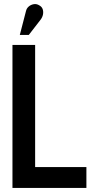

<svg xmlns="http://www.w3.org/2000/svg" viewBox="-20 -920 469 940"><path d="M179 -824Q188 -836 190.5 -849.5Q193 -863 189 -875Q185 -887 172 -894Q159 -902 145 -899.5Q131 -897 120.5 -888Q110 -879 107 -865L77 -749H121ZM41 0H403V-102H152V-700H41Z"/></svg>

Font: Advent Pro
Style: Regular
Weight: 400
Designer: VivaRado, Andreas Kalpakidis
Foundry: VivaRado, Andreas Kalpakidis
Version: Version 3.000